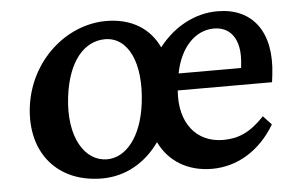

<svg xmlns="http://www.w3.org/2000/svg" viewBox="-43 -580 992 649"><g transform="rotate(-5 453.0 -255.5)"><path d="M279 9C360 9 428 -32 474 -97C506 -30 570 9 652 9C735 9 814 -35 866 -123L838 -153C790 -102 749 -85 698 -85C607 -85 550 -155 559 -265H879L882 -289C900 -434 835 -519 718 -520C639 -521 566 -480 516 -415C486 -480 425 -520 338 -520C204 -520 76 -410 56 -253C37 -98 128 9 279 9ZM188 -276C203 -398 260 -459 329 -459C407 -459 451 -369 434 -233C420 -119 365 -54 301 -54C227 -54 171 -138 188 -276ZM567 -322C584 -411 637 -463 699 -463C752 -463 791 -423 780 -332L779 -322Z"/></g></svg>

Font: TPK Tissa Web SemiBold
Style: Italic
Weight: 600
Italic angle: -7°
Designer: Jacques Le Bailly, Suppakit Chalermlarp | Katatrad Co.,Ltd.
Foundry: Jacques Le Bailly, Cadson Demak Co.,Ltd.
Version: Version 5.000;Glyphs 3.1.2 (3151)